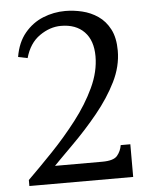

<svg xmlns="http://www.w3.org/2000/svg" viewBox="-52 -753 628 796"><g transform="rotate(-5 262.5 -355.0)"><path d="M38 0V-25Q87 -73 142.5 -131Q198 -189 247 -252.5Q296 -316 327 -382Q358 -448 358 -512Q358 -578 323 -614Q288 -650 226 -650Q180 -650 137 -620Q94 -590 77 -529L38 -537Q48 -597 80 -635.5Q112 -674 156.5 -692Q201 -710 249 -710Q284 -710 319.5 -701.5Q355 -693 385 -672.5Q415 -652 433.5 -616.5Q452 -581 452 -527Q452 -462 420.5 -398.5Q389 -335 338.5 -273Q288 -211 230 -153.5Q172 -96 119 -41L93 -74H348Q395 -74 410.5 -92.5Q426 -111 430 -136H470V0Z"/></g></svg>

Font: Hedvig Letters Serif
Style: Regular
Weight: 400
Designer: Alexander Örn & Tor Weibull
Foundry: Kanon Foundry
Version: Version 1.000